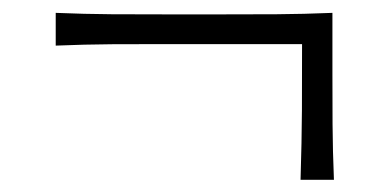

<svg xmlns="http://www.w3.org/2000/svg" viewBox="-20 -457 618 306"><path d="M459 -170.4H512.2Q510.3 -216.3 510 -259.5Q509.8 -302.7 509.8 -339.8V-436.5Q463.9 -434.6 420.9 -434.3Q377.9 -434.1 340.3 -434.1H238.3Q201.2 -434.1 158 -434.3Q114.7 -434.6 68.8 -436.5V-384.3Q114.7 -386.2 158 -386.5Q201.2 -386.7 238.3 -386.7H461.4Q461.4 -332 461.2 -281.7Q460.9 -231.4 459 -170.4Z"/></svg>

Font: Pinar VF
Style: Regular
Weight: 300
Designer: Amin Abedi
Version: Version 2.000